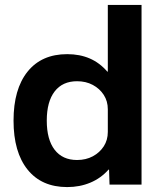

<svg xmlns="http://www.w3.org/2000/svg" viewBox="-20 -750 665 780"><path d="M253 10Q149 10 92 -61Q35 -132 35 -260Q35 -388 92 -459Q149 -530 253 -530Q304 -530 344.5 -512.5Q385 -495 416 -459H418V-730H555V0H425L423 -61H421Q390 -26 347 -8Q304 10 253 10ZM293 -100Q329 -100 357 -115Q385 -130 401.5 -155.5Q418 -181 418 -214V-306Q418 -339 401.5 -364.5Q385 -390 357 -405Q329 -420 293 -420Q234 -420 202 -378.5Q170 -337 170 -260Q170 -183 202 -141.5Q234 -100 293 -100Z"/></svg>

Font: M PLUS 1
Style: Bold
Weight: 700
Designer: Coji Morishita
Foundry: UNDERFOREST DESIGN
Version: Version 1.001